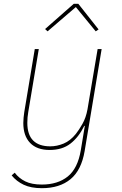

<svg xmlns="http://www.w3.org/2000/svg" viewBox="-20 -773 640 1005"><path d="M199 212Q142 212 104 194Q66 176 41 145L57 131Q79 160 112.5 176.5Q146 193 199 193Q282 193 334.5 151Q387 109 403 13L424 -114H421Q392 -55 349 -21.5Q306 12 240 12Q173 12 137.5 -25Q102 -62 102 -129Q102 -143 103.5 -157.5Q105 -172 107 -186L162 -516H183L128 -187Q123 -159 123 -130Q123 -68 153.5 -37.5Q184 -7 243 -7Q278 -7 313 -21.5Q348 -36 377 -72Q393 -92 411.5 -124.5Q430 -157 438 -201L491 -516H512L423 18Q406 118 349 165Q292 212 199 212ZM390 -753 496 -619 481 -609 377 -736 229 -609 216 -621 366 -753Z"/></svg>

Font: IBM Plex Mono Thin
Style: Italic
Weight: 100
Italic angle: -9°
Monospace: yes
Designer: Mike Abbink, Paul van der Laan, Pieter van Rosmalen
Foundry: Bold Monday
Version: Version 2.3